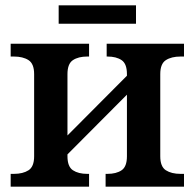

<svg xmlns="http://www.w3.org/2000/svg" viewBox="-20 -700 730 720"><path d="M200 -680H490V-611H200ZM20 -48H32Q66 -48 87 -61.5Q108 -75 108 -114V-422Q108 -461 87 -474.5Q66 -488 32 -488H20V-536H314V-488H307Q274 -488 253.5 -474.5Q233 -461 233 -422V-192L456 -416V-422Q456 -461 436 -474.5Q416 -488 383 -488H380V-536H670V-488H657Q623 -488 602 -474.5Q581 -461 581 -422V-114Q581 -75 602 -61.5Q623 -48 657 -48H670V0H376V-48H383Q416 -48 436 -61.5Q456 -75 456 -114V-345L233 -121V-114Q233 -75 253.5 -61.5Q274 -48 307 -48H314V0H20Z"/></svg>

Font: Noto Serif SemiBold
Style: Regular
Weight: 600
Designer: Monotype Design Team
Foundry: Monotype Imaging Inc.
Version: Version 1.001